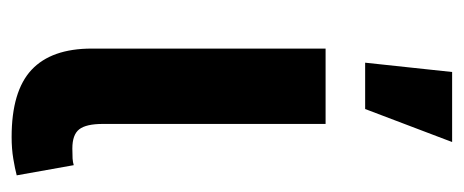

<svg xmlns="http://www.w3.org/2000/svg" viewBox="-255 -544 802 332"><g transform="rotate(90 146.0 -378.0)"><path d="M216.8 2.9Q137.7 2.9 100.8 -31.5Q64 -65.9 64 -135.7V-540H194.3V-154.8Q194.3 -126 203.6 -114Q212.9 -102.1 236.8 -102.1Q247.6 -102.1 254.2 -102.5Q260.7 -103 265.6 -104.5L283.2 -5.9Q272 -2.9 254.6 0Q237.3 2.9 216.8 2.9ZM88.4 -608.4 104.5 -758.8H225.6L168.5 -608.4Z"/></g></svg>

Font: V-Inter
Style: SemiBold-600
Weight: 600
Designer: Rasmus Andersson
Foundry: rsms
Version: Version 4.000;git-4146feb